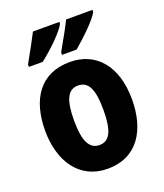

<svg xmlns="http://www.w3.org/2000/svg" viewBox="-142 -860 821 964"><g transform="rotate(-20 268.5 -378.0)"><path d="M467 -756V-766H326C311 -734 279 -677 246 -619V-606H324C370 -645 449 -718 467 -756ZM290 -756V-766H149C133 -734 102 -678 69 -619V-606H143C197 -648 270 -717 290 -756ZM500 -276C500 -458 407 -559 270 -559C111 -559 36 -444 36 -276C36 -115 116 10 267 10C430 10 500 -118 500 -276ZM190 -275C190 -383 213 -434 268 -434C325 -434 347 -383 347 -276C347 -168 325 -116 269 -116C213 -116 190 -169 190 -275Z"/></g></svg>

Font: Noto Sans Malayalam Condensed ExtraBold
Style: Regular
Weight: 800
Width: 3
Designer: Jelle Bosma - Monotype Design Team
Foundry: Monotype Imaging Inc.
Version: Version 2.104